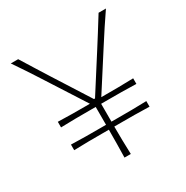

<svg xmlns="http://www.w3.org/2000/svg" viewBox="-158 -816 919 949"><g transform="rotate(-30 301.5 -342.0)"><path d="M87 -156V-188Q130.5 -186.5 171.2 -186.2Q212 -186 247 -186H286Q286 -196 286 -206.5Q286 -217 286 -228V-288H247Q212 -288 171.2 -287.8Q130.5 -287.5 87 -286V-318Q130.5 -316.5 171.2 -316.2Q212 -316 247 -316H269L133 -528Q118.5 -550.5 105 -571.5Q91.5 -592.5 74 -618.8Q56.5 -645 30 -684H72Q103 -634 125.8 -597.5Q148.5 -561 169.5 -528Q190.5 -495 216 -455L298 -326H304L387 -456Q412 -495 433 -528Q454 -561 477 -597.5Q500 -634 531 -684H573Q547 -646.5 520.5 -606Q494 -565.5 470 -528L334 -316H357Q392.5 -316 433 -316.2Q473.5 -316.5 517 -318V-286Q473.5 -287.5 433 -287.8Q392.5 -288 357 -288H317V-228Q317 -217 317 -206.5Q317 -196 317 -186H357Q392.5 -186 433 -186.2Q473.5 -186.5 517 -188V-156Q473.5 -157.5 433 -157.8Q392.5 -158 357 -158H317Q317 -118 317.8 -79.5Q318.5 -41 320 0H284Q285 -41 285.5 -79.5Q286 -118 286 -158H247Q212 -158 171.2 -157.8Q130.5 -157.5 87 -156Z"/></g></svg>

Font: Commissioner Flair Thin
Style: Regular
Weight: 100
Designer: Kostas Bartsokas
Foundry: Kostas Bartsokas
Version: Version 1.000; ttfautohint (v1.8.3)